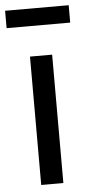

<svg xmlns="http://www.w3.org/2000/svg" viewBox="-82 -771 374 803"><g transform="rotate(-5 104.5 -369.5)"><path d="M58 0H151V-539H58ZM-29 -666H238V-739H-29Z"/></g></svg>

Font: Plus Jakarta Sans Medium
Style: Regular
Weight: 500
Designer: Gumpita Rahayu
Foundry: Tokotype
Version: Version 2.004; ttfautohint (v1.8.3)